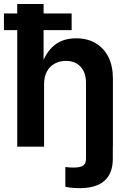

<svg xmlns="http://www.w3.org/2000/svg" viewBox="-23 -748 661 979"><path d="M382.8 211.4Q361.8 211.4 342.8 209.5Q323.7 207.5 310.1 204.1V103.5Q320.8 105 331.1 105.7Q341.3 106.4 351.1 106.4Q386.2 106.4 400.9 96.2Q415.5 85.9 415.5 62V0H552.2V62Q552.2 135.7 509.8 173.6Q467.3 211.4 382.8 211.4ZM201.7 -317.9V0H64.9V-727.5H199.2V-410.2H187Q209 -480 253.2 -516.4Q297.4 -552.7 365.2 -552.7Q421.9 -552.7 463.9 -528.3Q505.9 -503.9 529.3 -458Q552.7 -412.1 552.7 -347.2V0H415.5V-324.7Q415.5 -377.4 388.2 -407.5Q360.8 -437.5 313 -437.5Q280.8 -437.5 255.4 -423.3Q230 -409.2 215.8 -382.6Q201.7 -356 201.7 -317.9ZM-2.9 -594.2V-679.2H342.3V-594.2Z"/></svg>

Font: Inter
Style: 650
Weight: 650
Designer: Rasmus Andersson
Foundry: rsms
Version: Version 4.001;git-66647c0bb